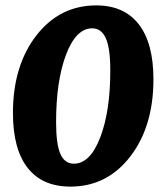

<svg xmlns="http://www.w3.org/2000/svg" viewBox="-20 -682 594 712"><path d="M28 -263Q28 -438 114.5 -550Q201 -662 337 -662Q440 -662 494.5 -592Q549 -522 549 -388Q549 -213 463 -101.5Q377 10 241 10Q137 10 82.5 -59.5Q28 -129 28 -263ZM389 -421Q389 -503 372.5 -540Q356 -577 322 -577Q262 -577 225 -479.5Q188 -382 188 -229Q188 -147 204 -111Q220 -75 254 -75Q314 -75 351.5 -172Q389 -269 389 -421Z"/></svg>

Font: Andada
Style: Bold Italic
Weight: 700
Italic angle: -8.29999°
Designer: Carolina Giovagnoli
Foundry: Carolina Giovagnoli
Version: Version 1.003